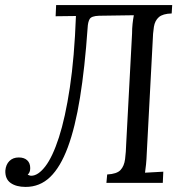

<svg xmlns="http://www.w3.org/2000/svg" viewBox="-20 -720 731 756"><path d="M81 16Q44 16 22 0.5Q0 -15 1 -48Q3 -72 17 -86Q31 -100 54 -100Q75 -100 87 -89Q99 -78 99 -58Q99 -49 96.5 -43Q94 -37 89 -32Q92 -31 95.5 -29.5Q99 -28 103 -28Q130 -28 158.5 -65Q187 -102 212 -179Q237 -256 255 -375Q273 -494 279 -657L199 -656L201 -700H658L656 -667Q621 -666 605.5 -652.5Q590 -639 586 -614.5Q582 -590 581 -554L558 -119Q557 -92 555 -72.5Q553 -53 551 -40Q569 -41 587 -42Q605 -43 623 -44L621 0H399L402 -33Q440 -35 454.5 -50.5Q469 -66 472.5 -93.5Q476 -121 477 -156L500 -588Q500 -608 502 -626.5Q504 -645 507 -660L370 -658Q340 -657 333 -645Q326 -633 325 -610Q314 -453 295 -335.5Q276 -218 247 -140Q218 -62 177.5 -23Q137 16 81 16Z"/></svg>

Font: Lora
Style: Italic
Weight: 400
Italic angle: -3°
Designer: Olga Karpushina, Alexei Vanyashin (Cyrillic)
Foundry: Cyreal
Version: Version 3.008